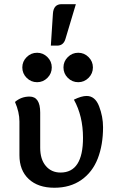

<svg xmlns="http://www.w3.org/2000/svg" viewBox="-20 -881 556 907"><path d="M236.8 5.9Q159.7 5.9 115.7 -35.2Q71.8 -76.2 71.8 -147.9V-307.1Q71.8 -351.1 50.8 -399.4Q80.1 -424.8 119.6 -424.8Q169.9 -424.8 169.9 -349.1V-183.1Q169.9 -128.4 196.3 -97.2Q222.7 -65.9 266.1 -65.9Q372.1 -65.9 372.1 -230Q372.1 -333 329.1 -410.2Q364.7 -427.7 389.2 -427.7Q429.2 -427.7 448 -379.2Q466.8 -330.6 466.8 -279.8Q466.8 -196.3 441.7 -131.8Q416.5 -67.4 364 -30.8Q311.5 5.9 236.8 5.9ZM349.6 -492.7Q320.8 -492.7 300.3 -513.2Q279.8 -533.7 279.8 -562.5Q279.8 -590.8 300.3 -611.3Q320.8 -631.8 349.6 -631.8Q377.9 -631.8 398.4 -611.3Q418.9 -590.8 418.9 -562.5Q418.9 -533.7 398.4 -513.2Q377.9 -492.7 349.6 -492.7ZM155.3 -492.7Q126.5 -492.7 106 -513.2Q85.4 -533.7 85.4 -562.5Q85.4 -590.8 106 -611.3Q126.5 -631.8 155.3 -631.8Q183.6 -631.8 204.1 -611.3Q224.6 -590.8 224.6 -562.5Q224.6 -533.7 204.1 -513.2Q183.6 -492.7 155.3 -492.7ZM250 -665.5H220.2L230 -816.4Q232.9 -861.3 271 -861.3H338.4L289.1 -696.8Q279.8 -665.5 250 -665.5Z"/></svg>

Font: Bainsley
Style: Regular
Weight: 400
Designer: Paul James MIller
Foundry: High-Logic / Made with FontCreator
Version: Version 1.411;March 28, 2021;FontCreator 13.0.0.2683 64-bit